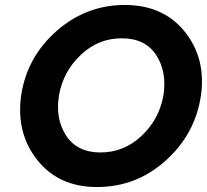

<svg xmlns="http://www.w3.org/2000/svg" viewBox="-20 -734 832 772"><path d="M65 -350Q88 -504 207 -609Q326 -714 482 -714Q636 -714 722.5 -607Q809 -500 788 -350Q765 -195 646.5 -88.5Q528 18 370 18Q216 18 130 -90.5Q44 -199 65 -350ZM217 -350Q202 -257 245.5 -189.5Q289 -122 381 -121Q477 -120 548.5 -187Q620 -254 637 -350Q652 -443 609 -511Q566 -579 472 -580Q377 -581 305.5 -514Q234 -447 217 -350Z"/></svg>

Font: Jost* 600 Semi
Style: Italic
Weight: 600
Italic angle: -10°
Version: Version 3.500